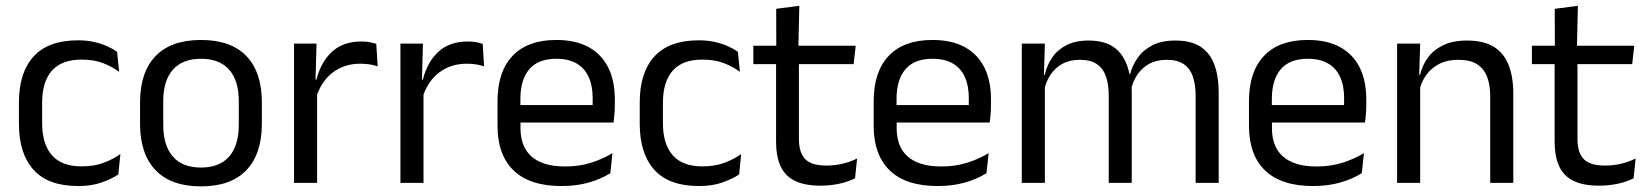

<svg xmlns="http://www.w3.org/2000/svg" viewBox="-20 -641 5778 673"><path d="M253.8 11.1Q148.9 11.1 97.7 -45.7Q46.4 -102.4 46.4 -206.6V-282.3Q46.4 -386.8 97.9 -443.2Q149.3 -499.7 253.8 -499.7Q284.9 -499.7 310.4 -493.8Q336 -487.8 356.2 -478.7Q376.4 -469.5 390.4 -459.7L397.6 -389.1Q373.8 -407.1 341.7 -419.6Q309.6 -432.1 265.9 -432.1Q196.1 -432.1 161.9 -393.2Q127.7 -354.4 127.7 -280.7V-208.7Q127.7 -136.1 161.9 -97Q196.1 -57.8 266.2 -57.8Q310.8 -57.8 343.7 -70.5Q376.6 -83.1 402 -100.9L394.7 -29.5Q372.4 -14.4 337 -1.7Q301.6 11.1 253.8 11.1Z M684.6 12.3Q579.7 12.3 525.3 -44.5Q470.9 -101.2 470.9 -207.7V-281.9Q470.9 -388 525.4 -444.5Q579.8 -500.9 684.6 -500.9Q789.4 -500.9 843.6 -444.5Q897.9 -388 897.9 -281.9V-207.7Q897.9 -101.2 843.6 -44.5Q789.4 12.3 684.6 12.3ZM684.6 -53.7Q749.3 -53.7 783.1 -92.2Q817 -130.7 817 -203V-286.6Q817 -358.5 783.2 -396.7Q749.4 -435 684.6 -435Q619.8 -435 586 -396.7Q552.2 -358.5 552.2 -286.6V-203Q552.2 -130.7 586 -92.2Q619.8 -53.7 684.6 -53.7Z M1087.7 -298.3 1069.2 -360.9 1089.2 -361.9Q1104.9 -424 1143.9 -459.8Q1182.9 -495.6 1247.4 -495.6Q1263.7 -495.6 1276.4 -493.1Q1289.1 -490.6 1298.9 -487.2L1303.9 -408.3Q1291.7 -412.7 1276.3 -415.2Q1260.9 -417.7 1242.7 -417.7Q1187.5 -417.7 1146.7 -387.1Q1106 -356.6 1087.7 -298.3ZM1091.5 0H1010.6V-488.2H1089.5L1085.5 -344L1091.5 -338Z M1460.7 -298.3 1442.2 -360.9 1462.2 -361.9Q1477.9 -424 1516.9 -459.8Q1555.9 -495.6 1620.4 -495.6Q1636.7 -495.6 1649.4 -493.1Q1662.1 -490.6 1671.9 -487.2L1676.9 -408.3Q1664.7 -412.7 1649.3 -415.2Q1633.9 -417.7 1615.7 -417.7Q1560.5 -417.7 1519.7 -387.1Q1479 -356.6 1460.7 -298.3ZM1464.5 0H1383.6V-488.2H1462.5L1458.5 -344L1464.5 -338Z M1948.6 11.1Q1837.1 11.1 1780.5 -43.4Q1723.9 -97.8 1723.9 -199.7V-286.6Q1723.9 -389.4 1776.6 -445.1Q1829.2 -500.9 1930 -500.9Q1997.9 -500.9 2043.6 -475.7Q2089.2 -450.4 2112.2 -403.9Q2135.1 -357.4 2135.1 -293V-274.8Q2135.1 -259.1 2133.9 -243Q2132.7 -226.9 2130.5 -211.4H2056.2Q2057 -235.6 2057.2 -257.1Q2057.4 -278.6 2057.4 -296.4Q2057.4 -341 2043.1 -371.8Q2028.9 -402.6 2000.7 -418.8Q1972.4 -435 1930 -435Q1866.9 -435 1835.5 -398.5Q1804.1 -362.1 1804.1 -294.1V-247.4L1804.5 -237.5V-190.8Q1804.5 -160.4 1813.5 -135.9Q1822.5 -111.3 1841.6 -93.8Q1860.8 -76.2 1890.5 -66.8Q1920.3 -57.5 1961.7 -57.5Q2008.8 -57.5 2049.8 -70Q2090.8 -82.6 2126.9 -104.2L2119.3 -34Q2087.1 -13.5 2043.9 -1.2Q2000.8 11.1 1948.6 11.1ZM2113.4 -211.4H1766.6V-272.7H2113.4Z M2429.8 11.1Q2324.9 11.1 2273.7 -45.7Q2222.4 -102.4 2222.4 -206.6V-282.3Q2222.4 -386.8 2273.9 -443.2Q2325.3 -499.7 2429.8 -499.7Q2460.9 -499.7 2486.4 -493.8Q2512 -487.8 2532.2 -478.7Q2552.4 -469.5 2566.4 -459.7L2573.6 -389.1Q2549.8 -407.1 2517.7 -419.6Q2485.6 -432.1 2441.9 -432.1Q2372.1 -432.1 2337.9 -393.2Q2303.7 -354.4 2303.7 -280.7V-208.7Q2303.7 -136.1 2337.9 -97Q2372.1 -57.8 2442.2 -57.8Q2486.8 -57.8 2519.7 -70.5Q2552.6 -83.1 2578 -100.9L2570.7 -29.5Q2548.4 -14.4 2513 -1.7Q2477.6 11.1 2429.8 11.1Z M2856.9 9.8Q2800.5 9.8 2766.1 -7.2Q2731.7 -24.2 2716 -58.6Q2700.3 -93 2700.3 -144.6V-452.3H2780.4V-153.9Q2780.4 -105.9 2802.4 -83.3Q2824.4 -60.7 2876.6 -60.7Q2906 -60.7 2933.3 -67.1Q2960.6 -73.5 2984.3 -85.5L2977.1 -16.1Q2953.3 -3.9 2921.9 3Q2890.4 9.8 2856.9 9.8ZM2972.2 -416.2H2620.6V-480.8H2979.4ZM2778.4 -473.1H2701.1L2700.7 -610.1L2781.8 -620.7Z M3267.1 11.1Q3155.6 11.1 3099 -43.4Q3042.4 -97.8 3042.4 -199.7V-286.6Q3042.4 -389.4 3095.1 -445.1Q3147.7 -500.9 3248.5 -500.9Q3316.4 -500.9 3362.1 -475.7Q3407.7 -450.4 3430.7 -403.9Q3453.6 -357.4 3453.6 -293V-274.8Q3453.6 -259.1 3452.4 -243Q3451.2 -226.9 3449 -211.4H3374.7Q3375.5 -235.6 3375.7 -257.1Q3375.9 -278.6 3375.9 -296.4Q3375.9 -341 3361.6 -371.8Q3347.4 -402.6 3319.2 -418.8Q3290.9 -435 3248.5 -435Q3185.4 -435 3154 -398.5Q3122.6 -362.1 3122.6 -294.1V-247.4L3123 -237.5V-190.8Q3123 -160.4 3132 -135.9Q3141 -111.3 3160.1 -93.8Q3179.3 -76.2 3209 -66.8Q3238.8 -57.5 3280.2 -57.5Q3327.3 -57.5 3368.3 -70Q3409.3 -82.6 3445.4 -104.2L3437.8 -34Q3405.6 -13.5 3362.4 -1.2Q3319.3 11.1 3267.1 11.1ZM3431.9 -211.4H3085.1V-272.7H3431.9Z M4251.8 0H4170.9V-305.7Q4170.9 -344.2 4161.2 -372.4Q4151.6 -400.7 4129.4 -416.1Q4107.2 -431.4 4069.6 -431.4Q4034.1 -431.4 4008 -417.1Q3981.9 -402.7 3965.9 -378.3Q3949.9 -353.9 3943.5 -322.9L3931 -380.5H3941.1Q3949.1 -411.8 3968.2 -438.8Q3987.2 -465.9 4019.6 -482.4Q4051.9 -498.9 4100 -498.9Q4154.4 -498.9 4187.7 -477.5Q4221.1 -456 4236.5 -414.7Q4251.8 -373.5 4251.8 -314.5ZM3642.5 0H3561.6V-488.2H3642.5L3638.9 -370.8L3642.5 -366.1ZM3947 0H3866.4V-305.6Q3866.4 -344.1 3856.8 -372.4Q3847.1 -400.7 3825 -416.1Q3802.9 -431.4 3765.3 -431.4Q3729.5 -431.4 3703.5 -417Q3677.4 -402.5 3661.4 -377.8Q3645.5 -353 3639 -321.5L3624.2 -378.9H3642.2Q3649.4 -412.1 3668 -439.3Q3686.7 -466.5 3718.2 -482.7Q3749.8 -498.9 3795.4 -498.9Q3863.1 -498.9 3898.2 -464.1Q3933.4 -429.2 3942.5 -361.9Q3944.8 -352 3945.9 -340.3Q3947 -328.6 3947 -317.1Z M4582.6 11.1Q4471.1 11.1 4414.5 -43.4Q4357.9 -97.8 4357.9 -199.7V-286.6Q4357.9 -389.4 4410.6 -445.1Q4463.2 -500.9 4564 -500.9Q4631.9 -500.9 4677.6 -475.7Q4723.2 -450.4 4746.2 -403.9Q4769.1 -357.4 4769.1 -293V-274.8Q4769.1 -259.1 4767.9 -243Q4766.7 -226.9 4764.5 -211.4H4690.2Q4691 -235.6 4691.2 -257.1Q4691.4 -278.6 4691.4 -296.4Q4691.4 -341 4677.1 -371.8Q4662.9 -402.6 4634.7 -418.8Q4606.4 -435 4564 -435Q4500.9 -435 4469.5 -398.5Q4438.1 -362.1 4438.1 -294.1V-247.4L4438.5 -237.5V-190.8Q4438.5 -160.4 4447.5 -135.9Q4456.5 -111.3 4475.6 -93.8Q4494.8 -76.2 4524.5 -66.8Q4554.3 -57.5 4595.7 -57.5Q4642.8 -57.5 4683.8 -70Q4724.8 -82.6 4760.9 -104.2L4753.3 -34Q4721.1 -13.5 4677.9 -1.2Q4634.8 11.1 4582.6 11.1ZM4747.4 -211.4H4400.6V-272.7H4747.4Z M5284.4 0H5203.5V-303.7Q5203.5 -343 5192.7 -371.5Q5182 -399.9 5157.7 -415.7Q5133.3 -431.4 5091.6 -431.4Q5053.1 -431.4 5024.8 -417Q4996.5 -402.5 4979 -377.8Q4961.5 -353 4954.5 -321.5L4940 -378.9H4957.7Q4965.3 -412.1 4985.3 -439.3Q5005.3 -466.5 5039.1 -482.7Q5072.9 -498.9 5122 -498.9Q5180.2 -498.9 5215.7 -477.1Q5251.3 -455.2 5267.8 -413.8Q5284.4 -372.3 5284.4 -312.6ZM4958 0H4877.1V-488.2H4958L4954.4 -371.1L4958 -366.3Z M5585.9 9.8Q5529.5 9.8 5495.1 -7.2Q5460.7 -24.2 5445 -58.6Q5429.3 -93 5429.3 -144.6V-452.3H5509.4V-153.9Q5509.4 -105.9 5531.4 -83.3Q5553.4 -60.7 5605.6 -60.7Q5635 -60.7 5662.3 -67.1Q5689.6 -73.5 5713.3 -85.5L5706.1 -16.1Q5682.3 -3.9 5650.9 3Q5619.4 9.8 5585.9 9.8ZM5701.2 -416.2H5349.6V-480.8H5708.4ZM5507.4 -473.1H5430.1L5429.7 -610.1L5510.8 -620.7Z"/></svg>

Font: Anek Malayalam Medium
Style: Regular
Weight: 500
Designer: Maithili Shingre (Malayalam) & Yesha Goshar (Latin)
Foundry: Ek Type
Version: Version 1.003